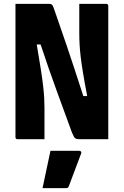

<svg xmlns="http://www.w3.org/2000/svg" viewBox="-20 -720 640 993"><path d="M210 0H71Q60 0 60 -11V-700H236Q245 -700 250 -694.5Q255 -689 265 -658Q290 -587 325 -484Q360 -381 411 -223H431Q417 -296 409 -345Q401 -394 397 -428.5Q393 -463 391.5 -492Q390 -521 390 -554V-700H529Q540 -700 540 -689V0H388Q376 0 369 -5Q362 -10 352 -35Q317 -131 275 -245.5Q233 -360 190 -490H170Q183 -414 191 -362.5Q199 -311 203 -276Q207 -241 208.5 -214.5Q210 -188 210 -163ZM241 60H389Q395 60 398.5 63.5Q402 67 400 73Q384 116 368.5 156.5Q353 197 336 243Q335 247 331.5 250Q328 253 321 253H200Q211 203 221 154Q231 105 241 60Z"/></svg>

Font: Recursive Mn Lnr St XBd
Style: Regular
Weight: 800
Monospace: yes
Version: Version 1.079;hotconv 1.0.112;makeotfexe 2.5.65598; ttfautoh